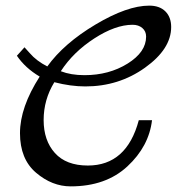

<svg xmlns="http://www.w3.org/2000/svg" viewBox="-20 -652 668 682"><path d="M510 -632Q547 -632 567.5 -611.5Q588 -591 588 -556Q588 -478 495 -411.5Q402 -345 283 -345Q231 -345 173 -360Q135 -298 135 -225.5Q135 -153 175 -108.5Q215 -64 292 -64Q430 -64 473 -225H520Q509 -132 432.5 -61Q356 10 231 10Q165 10 108 -38.5Q51 -87 51 -179Q51 -271 121 -380Q70 -410 40 -454L67 -484Q74 -477 86 -463Q109 -436 148 -416Q207 -498 319.5 -565Q432 -632 510 -632ZM280 -385Q367 -385 433 -426Q499 -467 499 -522Q499 -541 485.5 -552.5Q472 -564 451 -564Q390 -564 315 -515.5Q240 -467 196 -399Q232 -385 280 -385Z"/></svg>

Font: Marck Script
Style: Regular
Weight: 400
Designer: Denis Masharov, Marck Fogel
Foundry: Denis Masharov
Version: Version 1.002